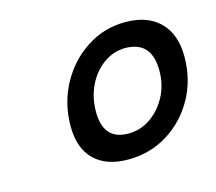

<svg xmlns="http://www.w3.org/2000/svg" viewBox="-61 -805 544 483"><g transform="rotate(-15 211.0 -564.0)"><path d="M219 -396Q162 -396 131 -426.5Q100 -457 100 -514Q100 -574 127 -623.5Q154 -673 199.5 -702.5Q245 -732 300 -732Q358 -732 390 -700Q422 -668 422 -610Q422 -550 395 -501.5Q368 -453 322 -424.5Q276 -396 219 -396ZM236 -459Q268 -459 294 -477Q320 -495 336 -525Q352 -555 352 -592Q352 -669 283 -669Q253 -669 227 -650.5Q201 -632 186 -601Q171 -570 171 -533Q171 -459 236 -459Z"/></g></svg>

Font: Petrona SemiBold
Style: Italic
Weight: 600
Italic angle: -9°
Designer: Ringo R. Seeber
Foundry: Ringo R. Seeber
Version: Version 2.001; ttfautohint (v1.8.3)